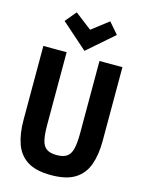

<svg xmlns="http://www.w3.org/2000/svg" viewBox="-137 -1011 834 1107"><g transform="rotate(15 280.0 -457.5)"><path d="M278 15Q188 15 137 -17.5Q86 -50 65 -110Q44 -170 44 -251V-693H183V-260Q183 -202 191 -168Q199 -134 220.5 -119.5Q242 -105 280 -105Q319 -105 340.5 -119.5Q362 -134 370.5 -168.5Q379 -203 379 -261V-693H516V-251Q516 -170 494.5 -110Q473 -50 421.5 -17.5Q370 15 278 15ZM280 -727 125 -864 180 -930 280 -853 380 -930 437 -864Z"/></g></svg>

Font: Ubuntu Sans Mono
Style: Bold
Weight: 700
Monospace: yes
Designer: Dalton Maag Ltd
Foundry: Dalton Maag Ltd
Version: Version 1.006